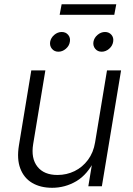

<svg xmlns="http://www.w3.org/2000/svg" viewBox="-20 -872 624 899"><path d="M224.1 7.3Q169.4 7.3 130.6 -15.6Q91.8 -38.6 75 -83.3Q58.1 -127.9 68.8 -192.4L126.5 -542.5H192.4L135.3 -197.3Q124.5 -130.4 155.3 -91.6Q186 -52.7 249 -52.7Q292 -52.7 329.1 -70.8Q366.2 -88.9 391.8 -123.3Q417.5 -157.7 425.3 -205.6L481 -542.5H546.9L457 0H393.6L414.6 -127H425.3Q390.6 -55.2 337.9 -23.9Q285.2 7.3 224.1 7.3ZM456.1 -629.9Q437 -629.9 425.8 -643.6Q414.6 -657.2 417.5 -676.3Q420.9 -695.3 436.8 -708.7Q452.6 -722.2 471.7 -722.2Q490.7 -722.2 502 -708.7Q513.2 -695.3 509.8 -676.3Q506.8 -657.2 491 -643.6Q475.1 -629.9 456.1 -629.9ZM253.4 -629.9Q234.4 -629.9 223.1 -643.6Q211.9 -657.2 214.8 -676.3Q218.3 -695.3 234.1 -708.7Q250 -722.2 269 -722.2Q288.1 -722.2 299.3 -708.7Q310.5 -695.3 307.1 -676.3Q304.2 -657.2 288.3 -643.6Q272.5 -629.9 253.4 -629.9ZM524.4 -852.1 515.1 -802.7H259.3L268.6 -852.1Z"/></svg>

Font: Inter 16pt Light
Style: Italic
Weight: 300
Italic angle: -9.3988°
Version: Version 4.001;git-66647c0bb